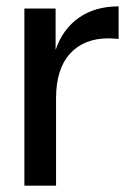

<svg xmlns="http://www.w3.org/2000/svg" viewBox="-20 -587 400 607"><path d="M57.1 -560.1H155.8V-429.2Q178.2 -495.1 229.5 -531Q280.8 -566.9 355 -566.9V-463.9Q332.5 -465.8 323.2 -465.8Q245.6 -465.8 201.4 -417.5Q157.2 -369.1 157.2 -275.9V0H57.1Z"/></svg>

Font: TASA Explorer Medium
Style: Regular
Weight: 500
Designer: Weizhong Zhang
Foundry: Local Remote
Version: Version 1.000;Glyphs 3.1.2 (3151)